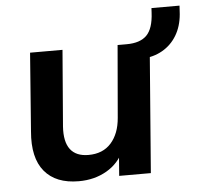

<svg xmlns="http://www.w3.org/2000/svg" viewBox="-48 -686 773 743"><g transform="rotate(-5 338.0 -314.5)"><path d="M567 -636H676L674 -603Q670 -556 649 -521Q628 -486 593 -466Q558 -446 513 -444L547 -484L509 0H386L394 -103L407 -98Q385 -48 337.5 -20.5Q290 7 229 7Q140 7 96 -46Q52 -99 61 -201L84 -505H210L186 -209Q182 -150 204.5 -120.5Q227 -91 275 -91Q331 -91 363 -127Q395 -163 400 -224L424 -505H459Q512 -505 537.5 -531Q563 -557 566 -618Z"/></g></svg>

Font: Muli
Style: Bold Italic
Weight: 700
Italic angle: -4.541°
Designer: Vernon Adams
Foundry: Vernon Adams
Version: Version 2.100; ttfautohint (v1.8.1.43-b0c9)